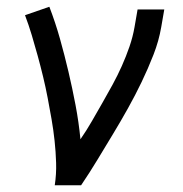

<svg xmlns="http://www.w3.org/2000/svg" viewBox="-20 -548 540 568"><path d="M142 0Q147 -33 146 -66Q145 -99 141.5 -131.5Q138 -164 132.5 -195.5Q127 -227 121 -258.5Q115 -290 107.5 -321Q100 -352 91.5 -383Q83 -414 74 -444Q65 -474 54 -503L126 -528Q144 -481 157.5 -433Q171 -385 182.5 -336Q194 -287 203.5 -237Q213 -187 218 -136Q236 -162 251.5 -189Q267 -216 282.5 -243Q298 -270 313 -297.5Q328 -325 340.5 -353Q353 -381 363 -410Q373 -439 378 -468L387 -520H466L457 -468Q450 -427 434 -386Q418 -345 399 -305.5Q380 -266 358.5 -227.5Q337 -189 314 -151Q291 -113 268 -75Q245 -37 220 0Z"/></svg>

Font: Iosevka Term Curly Oblique
Style: Regular
Weight: 400
Italic angle: -9°
Designer: Belleve Invis
Foundry: Belleve Invis
Version: Version 32.3.0